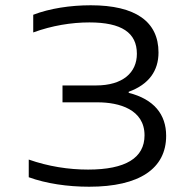

<svg xmlns="http://www.w3.org/2000/svg" viewBox="-20 -699 740 728"><path d="M350 -311C432 -311 528 -284 528 -186C528 -100 456 -56 314 -56C240 -56 163 -68 89 -94V-27C155 -3 236 9 318 9C509 9 610 -60 610 -184C610 -266 563 -323 468 -347V-351C545 -379 581 -431 581 -500C581 -617 494 -679 324 -679C247 -679 168 -667 106 -643V-576C177 -602 251 -614 319 -614C441 -614 499 -575 499 -495C499 -424 446 -375 344 -375H217V-311Z"/></svg>

Font: LT Wave Light
Style: Regular
Weight: 300
Designer: Daniel Lyons
Version: Version 2.5 (Glyphs App)